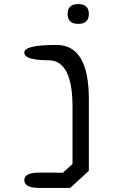

<svg xmlns="http://www.w3.org/2000/svg" viewBox="-20 -720 590 940"><path d="M415 -652Q415 -603 363 -603Q311 -603 311 -652Q311 -700 363 -700Q415 -700 415 -652ZM415 -235V116L324 200H172Q99 200 99 162Q99 125 172 125Q209 125 237.5 125Q266 125 287 126L335 83V-198Q335 -425 217 -425Q99 -425 99 -463Q99 -500 257 -500Q415 -500 415 -235Z"/></svg>

Font: Syne Mono
Style: Regular
Weight: 400
Monospace: yes
Designer: Lucas Descroix
Foundry: Bonjour Monde
Version: Version 2.000; ttfautohint (v1.8.3)